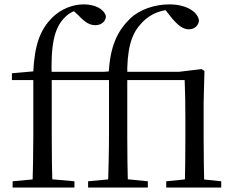

<svg xmlns="http://www.w3.org/2000/svg" viewBox="-20 -836 1049 856"><path d="M36.2 0H311.9V-27.8L190.5 -38.6H152.1L36.2 -27.8ZM124.7 0H213.9C211.7 -75.8 210.7 -152.7 210.7 -228.5V-484.7C205.3 -637.5 221.8 -708.8 266.5 -756.1C289.2 -779.9 314.6 -791.5 344.3 -794.7V-803.5H303V-792L328.7 -768.5C358.6 -737 379.3 -723.7 404.6 -723.7C433.6 -723.7 451.4 -741.2 452.2 -764.2C442.4 -797.6 401.5 -816.5 353.5 -816.5C305.4 -816.5 253.3 -797.2 213.2 -757.8C157.2 -701.9 134.2 -633.8 127.9 -510.9L127.7 -504.6L158.4 -520.4L33.1 -509.4V-478.9H128.5V-228.5C128.5 -152.7 126.7 -75.8 124.7 0ZM170.2 -478.9H466.5V-516H170.2ZM372.8 0H639.1V-27.8L530.1 -38.6H488.8L372.8 -27.8ZM461.4 0H550.6C548.4 -75.8 547.4 -152.7 547.4 -228.5V-489.9C544.8 -616.8 565.9 -681.5 604.3 -725.3C636.3 -764.3 681.5 -788.6 733.9 -792.5V-802.9H714V-796.1L747.2 -753.9C775.1 -721.6 797 -705.3 821.1 -705.3C848.3 -705.3 865.4 -722.7 867.2 -745.1C860.2 -787.5 804.9 -816.5 735.6 -816.5C670.8 -816.5 604 -794.5 561.4 -754.4C503.8 -698.3 470.2 -631.5 464.4 -504.6L495.1 -520.4L370.6 -509.4V-478.9H465.9V-228.5C465.9 -152.7 463.4 -75.8 461.4 0ZM721.1 0H966.3V-27.8L862.1 -38.6H829.1L721.1 -27.8ZM803.3 0H891.7C888.9 -48.6 887.9 -160.9 887.9 -228.5V-380.4L891.5 -519.8L878.7 -528L778.8 -516H506.9V-478.9H803.3C805.5 -425 806.5 -372.8 806.5 -298.2V-228.5C806.5 -160.9 805.5 -48.6 803.3 0Z"/></svg>

Font: Source Han Serif CN VF
Style: Regular
Weight: 250
Designer: Ryoko NISHIZUKA 西塚涼子 (kana & ideographs); Frank Grießhammer (Latin, Greek & Cyrillic); Wenlong ZHANG 张文龙 (bopomofo); San
Foundry: Adobe
Version: Version 2.002;hotconv 1.1.0;makeotfexe 2.6.0